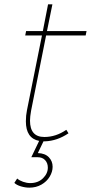

<svg xmlns="http://www.w3.org/2000/svg" viewBox="-20 -650 418 883"><path d="M123 -141Q118 -113 118 -95Q118 -20 184 -20Q237 -20 285 -53L295 -37Q243 -2 187 0H180L154 54Q187 55 204.5 73Q222 91 222 117Q222 140 208.5 162.5Q195 185 170.5 199Q146 213 115 213Q96 213 76 207Q56 201 46 191L59 171Q69 180 86 186Q103 192 119 192Q155 192 177.5 170Q200 148 200 121Q200 100 187.5 86.5Q175 73 153 73H124L160 -2Q99 -14 99 -92Q99 -119 104 -143L173 -487H96L100 -507H177L201 -630H221L196 -507H378L374 -487H192Z"/></svg>

Font: Gontserrat Thin
Style: Italic
Weight: 250
Italic angle: -11.3°
Designer: Julieta Ulanovsky
Foundry: Julieta Ulanovsky
Version: Version 6.001